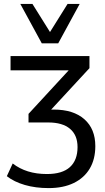

<svg xmlns="http://www.w3.org/2000/svg" viewBox="-20 -774 540 983"><path d="M229 189Q162 189 107 173Q52 157 15 128L45 63Q80 90 123.5 103.5Q167 117 220 117Q299 117 338 81.5Q377 46 377 -21Q377 -82 338.5 -114.5Q300 -147 227 -147H126V-191L352 -436V-414H34V-487H438V-425L218 -187L194 -213H255Q356 -213 412 -163.5Q468 -114 468 -26Q468 41 439.5 89Q411 137 357.5 163Q304 189 229 189ZM194 -552 84 -754H146L236 -610L326 -754H388L278 -552Z"/></svg>

Font: Nunito Sans 12pt ExtraLight 12pt Medium
Style: Regular
Weight: 500
Version: Version 3.101;gftools[0.9.27]